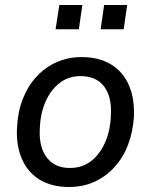

<svg xmlns="http://www.w3.org/2000/svg" viewBox="-20 -738 602 767"><path d="M256 9Q187 9 139 -20Q91 -49 67.5 -103Q44 -157 48 -228Q51 -291 71 -342.5Q91 -394 125.5 -431.5Q160 -469 206 -489.5Q252 -510 306 -510Q375 -510 423 -481Q471 -452 494.5 -398.5Q518 -345 515 -272Q511 -210 491 -158.5Q471 -107 436.5 -69.5Q402 -32 356.5 -11.5Q311 9 256 9ZM259 -67Q309 -67 344.5 -95Q380 -123 400.5 -170.5Q421 -218 423 -278Q427 -352 395.5 -393Q364 -434 302 -434Q253 -434 217.5 -406Q182 -378 161.5 -331Q141 -284 139 -223Q135 -150 167 -108.5Q199 -67 259 -67ZM382 -621 396 -718H488L474 -621ZM202 -621 217 -718H309L295 -621Z"/></svg>

Font: Nunitoga
Style: Medium Italic
Weight: 500
Italic angle: -9°
Designer: Vernon Adams
Foundry: Vernon Adams
Version: Version 1.0